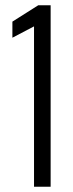

<svg xmlns="http://www.w3.org/2000/svg" viewBox="-20 -708 277 728"><path d="M109 0V-608L27 -565V-626L125 -688H172V0Z"/></svg>

Font: Saira ExtraCondensed
Style: Regular
Weight: 400
Width: 2
Designer: Hector Gatti with collaboration of the Omnibus-Type team
Foundry: Omnibus-Type
Version: Version 1.101